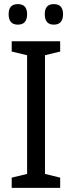

<svg xmlns="http://www.w3.org/2000/svg" viewBox="-20 -915 351 935"><path d="M242 -795Q287 -795 287 -846Q287 -895 242 -895Q198 -895 198 -846Q198 -795 242 -795ZM67 -795Q112 -795 112 -846Q112 -895 67 -895Q22 -895 22 -846Q22 -795 67 -795ZM273 -50 199 -68V-646L273 -664V-714H37V-664L112 -646V-68L37 -50V0H273Z"/></svg>

Font: Noto Sans UI SemiCondensed
Style: Regular
Weight: 400
Width: 4
Designer: Monotype Design Team
Foundry: Monotype Imaging Inc.
Version: 1.001